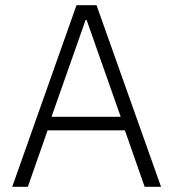

<svg xmlns="http://www.w3.org/2000/svg" viewBox="-20 -718 665 738"><path d="M536 0 460 -217H163L87 0H27L274 -698H351L599 0ZM313 -641H309L178 -269H444Z"/></svg>

Font: IBM Plex Sans Thai Light
Style: Regular
Weight: 300
Designer: Mike Abbink, Paul van der Laan, Pieter van Rosmalen, Ben Mitchell, Mark Frömberg
Foundry: Bold Monday
Version: Version 1.2